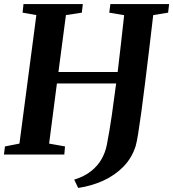

<svg xmlns="http://www.w3.org/2000/svg" viewBox="-20 -763 856 948"><path d="M366 165 346.5 124Q396.5 108.5 429.8 82Q463 55.5 481.8 22Q500.5 -11.5 507.5 -48Q520.5 -114.5 531.8 -192Q543 -269.5 553.5 -351H261L222.5 -54L301 -40L297.5 0H-0.5L4.5 -40L76 -54L159.5 -688.5L91.5 -700.5L96 -743H389L384 -700.5L305.5 -688.5L268.5 -407.5H561Q569.5 -478 577.5 -549.2Q585.5 -620.5 593 -688L519.5 -700.5L525 -743H815L810 -700.5L736.5 -688.5Q726 -599 715.8 -513.2Q705.5 -427.5 696 -350.8Q686.5 -274 678 -211.2Q669.5 -148.5 662.5 -105Q655.5 -61.5 650 -42.5Q631.5 16.5 590 59.2Q548.5 102 490.8 128.5Q433 155 366 165Z"/></svg>

Font: Merriweather 48pt
Style: Bold Italic
Weight: 700
Italic angle: -7.8°
Version: Version 2.101